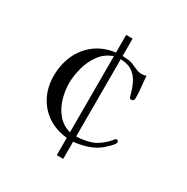

<svg xmlns="http://www.w3.org/2000/svg" viewBox="-176 -907 1053 1084"><g transform="rotate(30 350.0 -365.0)"><path d="M339 -618Q288 -601 256.5 -558.5Q225 -516 210.5 -462.5Q196 -409 196 -359Q196 -311 210.5 -261.5Q225 -212 256.5 -174Q288 -136 339 -122ZM600 -206Q600 -203 598 -199Q593 -190 580.5 -177Q568 -164 554.5 -152Q541 -140 532 -134Q500 -112 459.5 -100Q419 -88 381 -85V27H339V-86Q267 -93 213.5 -128.5Q160 -164 130 -222Q100 -280 100 -352Q100 -427 128 -489Q156 -551 209.5 -591.5Q263 -632 339 -642V-757H381V-644Q398 -642 414 -641.5Q430 -641 446 -635Q464 -628 484.5 -618.5Q505 -609 524 -609Q537 -609 554 -614Q556 -580 560 -544.5Q564 -509 564 -474Q564 -454 544 -454Q537 -454 534 -462.5Q531 -471 530 -475Q519 -518 502.5 -550Q486 -582 458 -601.5Q430 -621 381 -623V-119Q428 -121 467.5 -132.5Q507 -144 543 -177Q558 -189 571 -205Q573 -207 575.5 -211Q578 -215 581 -217Q583 -219 588 -219Q600 -219 600 -206Z"/></g></svg>

Font: Kaisei Tokumin
Style: Regular
Weight: 400
Designer: Font-Kai, 金井和夫
Foundry: KAZUO KANAI
Version: Version 5.003